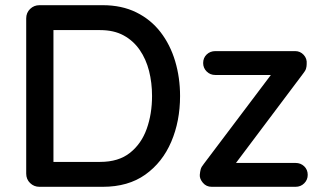

<svg xmlns="http://www.w3.org/2000/svg" viewBox="-20 -720 1238 740"><path d="M376 -700Q449 -700 505 -672.5Q561 -645 598.5 -596.5Q636 -548 655 -484.5Q674 -421 674 -350Q674 -253 640 -173.5Q606 -94 540 -47Q474 0 376 0H132Q111 0 96 -14.5Q81 -29 81 -51V-649Q81 -671 96 -685.5Q111 -700 132 -700ZM366 -96Q437 -96 481 -131Q525 -166 545.5 -223.5Q566 -281 566 -350Q566 -401 554.5 -446.5Q543 -492 518.5 -527.5Q494 -563 456.5 -583.5Q419 -604 366 -604H177L186 -613V-86L180 -96ZM1119 -92Q1139 -92 1152.5 -79Q1166 -66 1166 -46Q1166 -27 1152.5 -13.5Q1139 0 1119 0H796Q775 0 762 -15.5Q749 -31 750 -46Q751 -58 753.5 -67.5Q756 -77 766 -89L1033 -443V-431H810Q790 -431 776.5 -444.5Q763 -458 763 -477Q763 -497 776.5 -510Q790 -523 810 -523H1118Q1137 -523 1150.5 -508.5Q1164 -494 1162 -473Q1162 -464 1159.5 -455.5Q1157 -447 1148 -436L885 -86L881 -92Z"/></svg>

Font: Quicksand SemiBold
Style: Regular
Weight: 600
Designer: Andrew Paglinawan
Foundry: Andrew Paglinawan
Version: Version 3.004